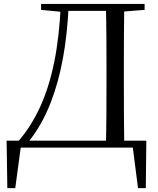

<svg xmlns="http://www.w3.org/2000/svg" viewBox="-20 -748 801 973"><path d="M17.2 205.4 13.5 -35.1H721.6L718.8 205.4H679.4L650.1 -23.5L678.8 0H60L88.4 -25.4L57.3 205.4ZM188.3 -698V-728H304.4V-687.6H296.2ZM304.4 -693V-728H563.7V-693ZM516.5 0Q518.7 -83.6 519.2 -169.9Q519.7 -256.1 519.7 -354.3V-385.1Q519.7 -474.3 519.2 -559.7Q518.7 -645 516.5 -728H609.6Q608.6 -645.2 608.1 -559.9Q607.6 -474.5 607.6 -385.1V-354.1Q607.6 -256.5 608.1 -170.3Q608.6 -84.1 609.6 0ZM563.7 -686.9V-728H712.8V-698L575.1 -686.9ZM74.7 -34.3Q139.1 -109.5 183.9 -207.4Q228.7 -305.3 254.9 -433.9Q281 -562.5 288.2 -728H328.4Q321.4 -573.4 298.7 -451.1Q276 -328.7 237.8 -230.5Q214.4 -169.8 185.3 -118.9Q156.2 -67.9 121.2 -25.6V-15.2Z"/></svg>

Font: Noto Serif KR ExtraLight
Style: Regular
Weight: 200
Designer: Ryoko NISHIZUKA 西塚涼子 (kana & ideographs); Frank Grießhammer (Latin, Greek & Cyrillic); Wenlong ZHANG 张文龙 (bopomofo); San
Foundry: Adobe
Version: Version 2.002-H1;hotconv 1.1.0;makeotfexe 2.6.0